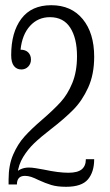

<svg xmlns="http://www.w3.org/2000/svg" viewBox="-20 -709 422 738"><path d="M234 9Q200 9 177 2Q154 -5 128 -17Q112 -25 100 -29Q88 -33 76 -33Q60 -33 52.5 -24.5Q45 -16 45 0H13V-19Q13 -74 30.5 -114.5Q48 -155 74 -184Q100 -213 142 -249Q185 -286 212.5 -316Q240 -346 258 -390Q276 -434 276 -493Q276 -562 250 -602.5Q224 -643 172 -643Q126 -643 95.5 -609.5Q65 -576 59 -518Q78 -518 88.5 -507.5Q99 -497 99 -480Q99 -464 88.5 -453Q78 -442 62 -442Q44 -442 33.5 -455.5Q23 -469 23 -497Q23 -585 62 -637Q101 -689 177 -689Q254 -689 298 -635.5Q342 -582 342 -491Q342 -423 319 -372.5Q296 -322 262 -287.5Q228 -253 175 -212Q136 -182 111.5 -158.5Q87 -135 69 -105.5Q51 -76 47 -40L40 -44Q47 -53 60.5 -59Q74 -65 91 -65Q102 -65 117.5 -62.5Q133 -60 149 -57Q205 -45 243 -45Q278 -45 294 -58Q310 -71 310 -97H342Q342 -48 318 -19.5Q294 9 234 9Z"/></svg>

Font: Margherita Variable
Style: Regular
Weight: 400
Designer: James Puckett
Foundry: Dunwich Type Founders
Version: Version 1.008